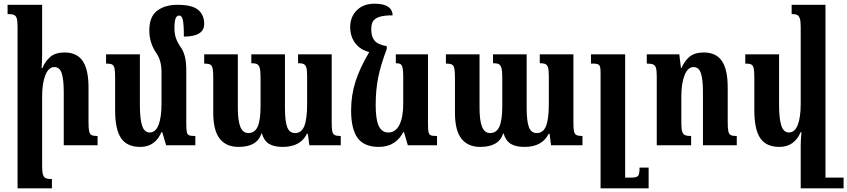

<svg xmlns="http://www.w3.org/2000/svg" viewBox="-20 -786 4585 1039"><path d="M508 0H325V-286Q325 -356 314 -389.5Q303 -423 274 -423Q243 -423 225.5 -379.5Q208 -336 208 -264V112Q208 144 212.5 158.5Q217 173 227.5 178Q238 183 261 183V233H75V-640Q75 -671 71 -685.5Q67 -700 56 -705Q45 -710 21 -710V-760H208V-493Q208 -453 205 -417H209Q225 -455 252.5 -478.5Q280 -502 330 -502Q396 -502 427.5 -456Q459 -410 459 -312V-125Q459 -90 462.5 -75Q466 -60 475.5 -55Q485 -50 508 -50Z M1037 -50V0H879L858 -71H854Q819 9 739 9Q667 9 635 -38.5Q603 -86 603 -189V-366Q603 -402 599.5 -417Q596 -432 586.5 -437Q577 -442 554 -442V-492H737V-216Q737 -143 749 -106Q761 -69 790 -69Q822 -69 838 -110Q854 -151 854 -224V-396Q854 -458 827 -497Q788 -553 788 -621Q788 -696 830.5 -728Q873 -760 940 -760Q1020 -760 1052.5 -732.5Q1085 -705 1085 -657Q1085 -588 975 -588Q975 -653 969.5 -677.5Q964 -702 950 -702Q936 -702 930 -685.5Q924 -669 924 -634Q924 -603 932.5 -578.5Q941 -554 963 -523Q975 -503 981.5 -475.5Q988 -448 988 -405V-119Q988 -84 991 -71Q994 -58 1003 -54Q1012 -50 1037 -50Z M1775 -492V-123Q1775 -90 1778 -75.5Q1781 -61 1791 -55.5Q1801 -50 1824 -50V0H1654L1646 -62H1641Q1606 9 1510 9Q1463 9 1436 -7.5Q1409 -24 1397 -64H1395Q1372 9 1271 9Q1204 9 1169 -35.5Q1134 -80 1134 -176V-366Q1134 -401 1130.5 -416.5Q1127 -432 1117 -437Q1107 -442 1085 -442V-492H1267V-202Q1267 -134 1280.5 -100Q1294 -66 1324 -66Q1359 -66 1374.5 -101Q1390 -136 1390 -211V-368Q1390 -402 1385.5 -418Q1381 -434 1371 -439Q1361 -444 1340 -444V-492H1522V-202Q1522 -131 1534 -98.5Q1546 -66 1577 -66Q1612 -66 1627 -104.5Q1642 -143 1642 -223V-373Q1642 -405 1638 -419.5Q1634 -434 1624 -439Q1614 -444 1593 -444V-492Z M2345 -50V0H2187L2166 -71H2162Q2144 -34 2110.5 -12.5Q2077 9 2030 9Q1951 9 1915.5 -39Q1880 -87 1880 -189Q1880 -270 1903.5 -344Q1927 -418 1978 -504Q1929 -517 1902 -553Q1875 -589 1875 -640Q1875 -694 1910.5 -730Q1946 -766 2007 -766Q2102 -766 2105 -703Q2056 -703 2031 -694Q2006 -685 1997.5 -669Q1989 -653 1989 -627Q1989 -588 2006.5 -566.5Q2024 -545 2073 -536V-521Q2040 -434 2026.5 -366.5Q2013 -299 2013 -216Q2013 -140 2029.5 -104.5Q2046 -69 2082 -69Q2120 -69 2141 -109.5Q2162 -150 2162 -224V-373Q2162 -405 2158.5 -419.5Q2155 -434 2147 -439Q2139 -444 2122 -444V-492H2296V-119Q2296 -84 2299 -71Q2302 -58 2311 -54Q2320 -50 2345 -50Z M3083 -492V-123Q3083 -90 3086 -75.5Q3089 -61 3099 -55.5Q3109 -50 3132 -50V0H2962L2954 -62H2949Q2914 9 2818 9Q2771 9 2744 -7.5Q2717 -24 2705 -64H2703Q2680 9 2579 9Q2512 9 2477 -35.5Q2442 -80 2442 -176V-366Q2442 -401 2438.5 -416.5Q2435 -432 2425 -437Q2415 -442 2393 -442V-492H2575V-202Q2575 -134 2588.5 -100Q2602 -66 2632 -66Q2667 -66 2682.5 -101Q2698 -136 2698 -211V-368Q2698 -402 2693.5 -418Q2689 -434 2679 -439Q2669 -444 2648 -444V-492H2830V-202Q2830 -131 2842 -98.5Q2854 -66 2885 -66Q2920 -66 2935 -104.5Q2950 -143 2950 -223V-373Q2950 -405 2946 -419.5Q2942 -434 2932 -439Q2922 -444 2901 -444V-492Z M3490 233H3230V-394Q3230 -425 3222.5 -433.5Q3215 -442 3188 -442H3178V-492H3363V175H3399Q3426 175 3433.5 165Q3441 155 3441 121H3490Z M3967 0H3784V-286Q3784 -356 3773 -389.5Q3762 -423 3733 -423Q3702 -423 3684.5 -379Q3667 -335 3667 -264V-121Q3667 -89 3671.5 -74.5Q3676 -60 3686.5 -55Q3697 -50 3720 -50V0H3534V-372Q3534 -403 3530 -417.5Q3526 -432 3515 -437Q3504 -442 3480 -442V-492H3656L3665 -418H3668Q3684 -456 3711.5 -479Q3739 -502 3789 -502Q3855 -502 3886.5 -456Q3918 -410 3918 -312V-125Q3918 -90 3921.5 -75Q3925 -60 3934.5 -55Q3944 -50 3967 -50Z M4545 175V233H4336H4313V0Q4313 -23 4317 -71H4313Q4278 9 4198 9Q4126 9 4094 -38.5Q4062 -86 4062 -189V-366Q4062 -402 4058.5 -417Q4055 -432 4045.5 -437Q4036 -442 4013 -442V-492H4196V-216Q4196 -145 4208 -107Q4220 -69 4249 -69Q4281 -69 4297 -110Q4313 -151 4313 -224V-639Q4313 -670 4308.5 -685Q4304 -700 4294 -705Q4284 -710 4264 -710V-760H4447V175Z"/></svg>

Font: Noto Serif Armenian SmBold Cond
Style: Regular
Weight: 600
Width: 3
Designer: Monotype Design team
Foundry: Monotype Imaging Inc.
Version: Version 1.000